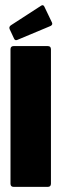

<svg xmlns="http://www.w3.org/2000/svg" viewBox="-20 -730 240 750"><path d="M33.5 0Q21 0 21 -12.5V-537.5Q21 -550 33.5 -550H166.5Q179 -550 179 -537.5V-12.5Q179 0 166.5 0ZM48.5 -574.5Q39 -570 35 -579L17.5 -616.5Q14 -625.5 23 -631.5L141 -708Q150 -713.5 154.5 -701.5L183 -642Q187 -633.5 177.5 -628.5Z"/></svg>

Font: Jaro
Style: Regular
Weight: 400
Designer: Agyei Archer, Celine Hurka, Mirko Velimirović
Version: Version 1.000